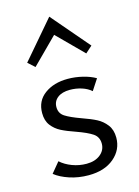

<svg xmlns="http://www.w3.org/2000/svg" viewBox="-109 -759 596 826"><g transform="rotate(-15 189.0 -346.5)"><path d="M51 -531 194 -698 337 -531 307 -504 194 -617 81 -504ZM33 -41 71 -87Q92 -68 122.5 -56.5Q153 -45 186 -45Q224 -45 247.5 -64Q271 -83 271 -112Q271 -142 248 -157.5Q225 -173 177 -190Q139 -203 114.5 -215.5Q90 -228 73.5 -249.5Q57 -271 57 -305Q57 -359 98 -389Q139 -419 201 -419Q234 -419 267 -411Q300 -403 324 -389L292 -340Q275 -355 250 -363Q225 -371 198 -371Q163 -371 143 -355.5Q123 -340 123 -314Q123 -286 145.5 -271.5Q168 -257 215 -240Q255 -226 279 -213.5Q303 -201 320.5 -178.5Q338 -156 338 -121Q338 -67 295.5 -31Q253 5 182 5Q137 5 97.5 -8Q58 -21 33 -41Z"/></g></svg>

Font: Ysabeau Infant
Style: Regular
Weight: 400
Designer: Christian Thalmann (Catharsis Fonts)
Version: Version 0.003